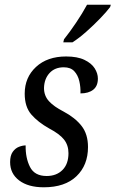

<svg xmlns="http://www.w3.org/2000/svg" viewBox="-20 -786 491 816"><path d="M166 10Q100 10 61.5 -19Q23 -48 23 -97Q23 -125 34 -140.5Q45 -156 60.5 -162Q76 -168 89 -168Q88 -115 107.5 -76.5Q127 -38 178 -38Q220 -38 245.5 -63.5Q271 -89 271 -135Q271 -169 252 -193Q233 -217 189 -240Q141 -267 113 -299.5Q85 -332 85 -388Q85 -457 133 -501.5Q181 -546 261 -546Q309 -546 339 -531.5Q369 -517 382.5 -495.5Q396 -474 396 -452Q396 -420 376 -404.5Q356 -389 322 -389Q323 -416 317 -441.5Q311 -467 295.5 -483.5Q280 -500 251 -500Q213 -500 190.5 -475.5Q168 -451 167 -412Q167 -379 188 -356Q209 -333 250 -312Q299 -286 326.5 -251Q354 -216 354 -161Q354 -84 305 -37Q256 10 166 10ZM249 -606 252 -619Q276 -649 303 -689Q330 -729 350 -766H451L448 -756Q433 -736 405.5 -707.5Q378 -679 347 -651.5Q316 -624 288 -606Z"/></svg>

Font: Noto Serif Condensed
Style: Italic
Weight: 400
Width: 3
Italic angle: -12°
Designer: Monotype Design Team
Foundry: Monotype Imaging Inc.
Version: Version 2.014; ttfautohint (v1.8.4.7-5d5b)